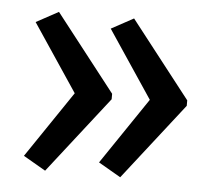

<svg xmlns="http://www.w3.org/2000/svg" viewBox="-38 -509 552 489"><g transform="rotate(5 237.5 -264.0)"><path d="M439 -257V-271L286 -467L229 -436L344 -264L229 -94L286 -61ZM247 -257V-271L94 -467L37 -436L152 -264L37 -94L94 -61Z"/></g></svg>

Font: Noto Sans Sinhala Condensed
Style: Regular
Weight: 400
Width: 3
Designer: Jelle Bosma - Monotype Design Team
Foundry: Monotype Imaging Inc.
Version: Version 2.006